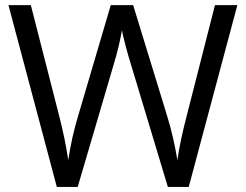

<svg xmlns="http://www.w3.org/2000/svg" viewBox="-20 -734 966 754"><path d="M721.2 0H639.2L495.1 -478Q484.9 -509.8 472.2 -558.1Q459.5 -606.4 459 -616.2Q448.2 -551.8 424.8 -475.1L285.2 0H203.1L13.2 -713.9H101.1L213.9 -272.9Q237.3 -180.2 248 -105Q261.2 -194.3 287.1 -279.8L415 -713.9H502.9L637.2 -275.9Q660.6 -200.2 676.8 -105Q686 -174.3 711.9 -273.9L824.2 -713.9H912.1Z"/></svg>

Font: f01947593
Style: Regular
Weight: 400
Foundry: Ascender Corporation
Version: Version 1.10